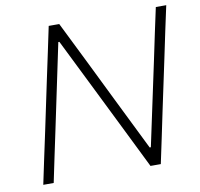

<svg xmlns="http://www.w3.org/2000/svg" viewBox="-79 -796 915 880"><g transform="rotate(-10 378.0 -356.5)"><path d="M52.5 0Q65 -60 77 -116Q89 -172 103 -237.5L152.5 -472.5Q167 -540 179 -596.8Q191 -653.5 203.5 -713H252.5Q302 -613 349 -518Q395.5 -422.5 440.5 -331.5L562.5 -84H568L651 -473Q665 -540.5 677 -596.8Q689 -653 702 -713H750.5Q737.5 -653.5 725.5 -596.8Q713.5 -540 699.5 -473L649.5 -237.5Q635.5 -171.5 624 -115.5Q612 -59.5 599.5 0H551.5Q510 -84 464 -177.5Q418 -270.5 362.5 -383L239 -632.5H234L151 -237.5Q137 -171 125.2 -115.8Q113.5 -60.5 101 0Z"/></g></svg>

Font: Heraclito ExtraLight
Style: Italic
Weight: 200
Italic angle: -12°
Designer: Kostas Bartsokas (font) & Cristiano Sobral (main changes)
Foundry: Kostas Bartsokas (font) & Cristiano Sobral (main changes)
Version: Version 1.00;July 8, 2020;FontCreator 13.0.0.2655 64-bit